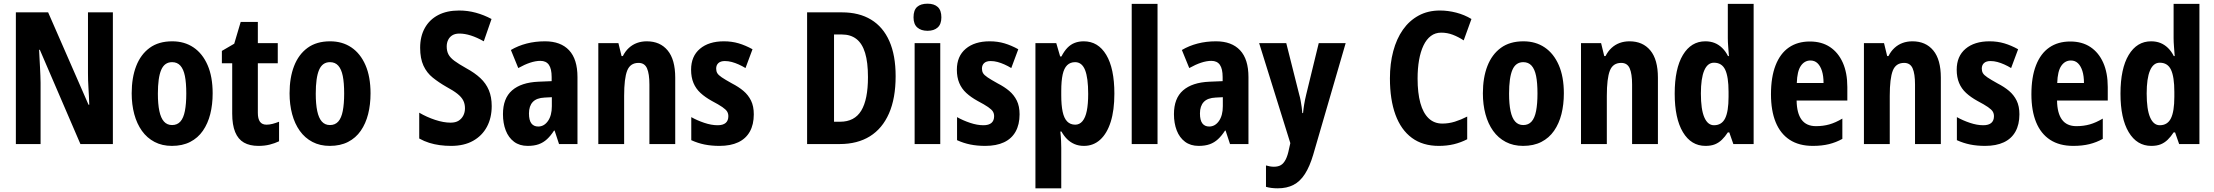

<svg xmlns="http://www.w3.org/2000/svg" viewBox="-20 -781 12003 1041"><path d="M592 0H416L196 -511H192Q193 -485 194.5 -461Q196 -437 197 -414.5Q198 -392 199 -371.5Q200 -351 200 -332V0H66V-714H241L460 -213H464Q463 -238 462 -261.5Q461 -285 459.5 -306Q458 -327 457.5 -347Q457 -367 457 -385V-714H592Z M1133 -275Q1133 -214 1120 -162.5Q1107 -111 1080 -72Q1053 -33 1011 -11.5Q969 10 912 10Q859 10 818 -11.5Q777 -33 749.5 -71.5Q722 -110 708 -162Q694 -214 694 -275Q694 -360 718.5 -423Q743 -486 791.5 -521.5Q840 -557 914 -557Q980 -557 1029 -524Q1078 -491 1105.5 -428Q1133 -365 1133 -275ZM836 -273Q836 -217 844 -179Q852 -141 869 -122Q886 -103 913 -103Q941 -103 958 -122Q975 -141 982.5 -179.5Q990 -218 990 -274Q990 -332 982.5 -369Q975 -406 958 -425Q941 -444 913 -444Q872 -444 854 -402Q836 -360 836 -273Z M1425 -105Q1441 -105 1458 -109.5Q1475 -114 1493 -121V-15Q1470 -4 1442.5 3Q1415 10 1381 10Q1334 10 1302.5 -8Q1271 -26 1255 -65Q1239 -104 1239 -165V-438H1183V-505L1250 -544L1285 -662H1378V-547H1486V-438H1378V-169Q1378 -137 1389.5 -121Q1401 -105 1425 -105Z M1989 -275Q1989 -214 1976 -162.5Q1963 -111 1936 -72Q1909 -33 1867 -11.5Q1825 10 1768 10Q1715 10 1674 -11.5Q1633 -33 1605.5 -71.5Q1578 -110 1564 -162Q1550 -214 1550 -275Q1550 -360 1574.5 -423Q1599 -486 1647.5 -521.5Q1696 -557 1770 -557Q1836 -557 1885 -524Q1934 -491 1961.5 -428Q1989 -365 1989 -275ZM1692 -273Q1692 -217 1700 -179Q1708 -141 1725 -122Q1742 -103 1769 -103Q1797 -103 1814 -122Q1831 -141 1838.5 -179.5Q1846 -218 1846 -274Q1846 -332 1838.5 -369Q1831 -406 1814 -425Q1797 -444 1769 -444Q1728 -444 1710 -402Q1692 -360 1692 -273Z M2646 -206Q2646 -142 2620 -93.5Q2594 -45 2545 -17.5Q2496 10 2426 10Q2394 10 2364.5 6Q2335 2 2307.5 -6.5Q2280 -15 2253 -30V-170Q2294 -146 2339.5 -131Q2385 -116 2423 -116Q2450 -116 2466.5 -126.5Q2483 -137 2492 -154.5Q2501 -172 2501 -194Q2501 -218 2491.5 -236.5Q2482 -255 2460 -272.5Q2438 -290 2399 -311Q2359 -334 2326.5 -360Q2294 -386 2276 -425Q2258 -464 2258 -522Q2258 -584 2283.5 -629.5Q2309 -675 2356 -699.5Q2403 -724 2469 -724Q2516 -724 2560 -712Q2604 -700 2645 -678L2603 -557Q2566 -578 2533 -588.5Q2500 -599 2471 -599Q2448 -599 2433 -590Q2418 -581 2410 -565Q2402 -549 2402 -529Q2402 -504 2411.5 -486Q2421 -468 2444 -451Q2467 -434 2508 -411Q2554 -386 2584.5 -357.5Q2615 -329 2630.5 -292Q2646 -255 2646 -206Z M2935 -557Q3020 -557 3065.5 -508.5Q3111 -460 3111 -363V0H3011L2987 -73H2984Q2966 -45 2946 -26.5Q2926 -8 2901 1Q2876 10 2841 10Q2797 10 2767 -12.5Q2737 -35 2722 -74Q2707 -113 2707 -162Q2707 -248 2756.5 -291Q2806 -334 2899 -338L2971 -341V-363Q2971 -408 2956 -429.5Q2941 -451 2910 -451Q2884 -451 2854 -441Q2824 -431 2790 -412L2750 -510Q2789 -533 2835.5 -545Q2882 -557 2935 -557ZM2933 -252Q2889 -250 2868.5 -228Q2848 -206 2848 -166Q2848 -129 2861 -112Q2874 -95 2898 -95Q2930 -95 2951 -125Q2972 -155 2972 -205V-254Z M3487 -557Q3559 -557 3600 -507.5Q3641 -458 3641 -360V0H3501V-323Q3501 -381 3488 -410.5Q3475 -440 3442 -440Q3397 -440 3380.5 -398Q3364 -356 3364 -261V0H3224V-547H3333L3350 -477H3357Q3370 -503 3389.5 -521Q3409 -539 3433.5 -548Q3458 -557 3487 -557Z M4067 -161Q4067 -106 4045.5 -67.5Q4024 -29 3982.5 -9.5Q3941 10 3881 10Q3837 10 3800 2.5Q3763 -5 3728 -21V-146Q3760 -128 3798.5 -115Q3837 -102 3871 -102Q3900 -102 3914.5 -114.5Q3929 -127 3929 -151Q3929 -165 3922.5 -176Q3916 -187 3896.5 -200.5Q3877 -214 3839 -234Q3803 -254 3778 -277Q3753 -300 3740 -331Q3727 -362 3727 -403Q3727 -476 3775 -516.5Q3823 -557 3905 -557Q3948 -557 3985 -546Q4022 -535 4060 -514L4022 -412Q4004 -423 3985 -431.5Q3966 -440 3947.5 -445Q3929 -450 3910 -450Q3887 -450 3875 -439Q3863 -428 3863 -409Q3863 -395 3869 -384.5Q3875 -374 3893.5 -361.5Q3912 -349 3948 -329Q3985 -310 4011 -288Q4037 -266 4052 -235.5Q4067 -205 4067 -161Z M4836 -368Q4836 -248 4800 -166Q4764 -84 4696.5 -42Q4629 0 4533 0H4356V-714H4545Q4638 -714 4703 -674.5Q4768 -635 4802 -558Q4836 -481 4836 -368ZM4686 -363Q4686 -443 4670.5 -494Q4655 -545 4623.5 -569.5Q4592 -594 4545 -594H4502V-121H4535Q4613 -121 4649.5 -181Q4686 -241 4686 -363Z M5078 -547V0H4939V-547ZM5009 -761Q5045 -761 5064.5 -743Q5084 -725 5084 -687Q5084 -650 5064 -632Q5044 -614 5009 -614Q4974 -614 4953.5 -632Q4933 -650 4933 -687Q4933 -726 4952.5 -743.5Q4972 -761 5009 -761Z M5508 -161Q5508 -106 5486.5 -67.5Q5465 -29 5423.5 -9.5Q5382 10 5322 10Q5278 10 5241 2.5Q5204 -5 5169 -21V-146Q5201 -128 5239.5 -115Q5278 -102 5312 -102Q5341 -102 5355.5 -114.5Q5370 -127 5370 -151Q5370 -165 5363.5 -176Q5357 -187 5337.5 -200.5Q5318 -214 5280 -234Q5244 -254 5219 -277Q5194 -300 5181 -331Q5168 -362 5168 -403Q5168 -476 5216 -516.5Q5264 -557 5346 -557Q5389 -557 5426 -546Q5463 -535 5501 -514L5463 -412Q5445 -423 5426 -431.5Q5407 -440 5388.5 -445Q5370 -450 5351 -450Q5328 -450 5316 -439Q5304 -428 5304 -409Q5304 -395 5310 -384.5Q5316 -374 5334.5 -361.5Q5353 -349 5389 -329Q5426 -310 5452 -288Q5478 -266 5493 -235.5Q5508 -205 5508 -161Z M5856 -557Q5934 -557 5978 -483.5Q6022 -410 6022 -273Q6022 -183 6002 -120Q5982 -57 5945 -23.5Q5908 10 5857 10Q5829 10 5806.5 0.5Q5784 -9 5766.5 -26Q5749 -43 5735 -68H5729Q5732 -41 5733 -18.5Q5734 4 5734 21V240H5594V-547H5707L5728 -475H5735Q5750 -504 5767.5 -522Q5785 -540 5807 -548.5Q5829 -557 5856 -557ZM5809 -444Q5783 -444 5766 -427.5Q5749 -411 5741.5 -376.5Q5734 -342 5734 -288V-264Q5734 -211 5741.5 -175.5Q5749 -140 5766 -122.5Q5783 -105 5810 -105Q5833 -105 5849 -124Q5865 -143 5872.5 -180Q5880 -217 5880 -272Q5880 -359 5863 -401.5Q5846 -444 5809 -444Z M6256 0H6116V-760H6256Z M6573 -557Q6658 -557 6703.5 -508.5Q6749 -460 6749 -363V0H6649L6625 -73H6622Q6604 -45 6584 -26.5Q6564 -8 6539 1Q6514 10 6479 10Q6435 10 6405 -12.5Q6375 -35 6360 -74Q6345 -113 6345 -162Q6345 -248 6394.5 -291Q6444 -334 6537 -338L6609 -341V-363Q6609 -408 6594 -429.5Q6579 -451 6548 -451Q6522 -451 6492 -441Q6462 -431 6428 -412L6388 -510Q6427 -533 6473.5 -545Q6520 -557 6573 -557ZM6571 -252Q6527 -250 6506.5 -228Q6486 -206 6486 -166Q6486 -129 6499 -112Q6512 -95 6536 -95Q6568 -95 6589 -125Q6610 -155 6610 -205V-254Z M6807 -547H6954L7024 -269Q7029 -252 7032 -235Q7035 -218 7037.5 -201Q7040 -184 7041 -168H7045Q7047 -190 7051 -214.5Q7055 -239 7062 -268L7130 -547H7276L7100 58Q7081 122 7055 162.5Q7029 203 6993 221.5Q6957 240 6908 240Q6889 240 6873.5 238Q6858 236 6844 232V116Q6854 119 6865 121Q6876 123 6887 123Q6910 123 6925 114Q6940 105 6951 83.5Q6962 62 6969 26L6976 -5Z M7794 -604Q7762 -604 7738 -586Q7714 -568 7698 -534.5Q7682 -501 7674 -455.5Q7666 -410 7666 -355Q7666 -277 7681 -222.5Q7696 -168 7726 -139.5Q7756 -111 7800 -111Q7835 -111 7868.5 -121.5Q7902 -132 7935 -149V-26Q7900 -8 7862.5 1Q7825 10 7781 10Q7694 10 7635 -33.5Q7576 -77 7546 -159Q7516 -241 7516 -356Q7516 -436 7534 -503.5Q7552 -571 7586.5 -620Q7621 -669 7671.5 -696.5Q7722 -724 7787 -724Q7831 -724 7875.5 -712.5Q7920 -701 7958 -678L7916 -562Q7887 -581 7857 -592.5Q7827 -604 7794 -604Z M8459 -275Q8459 -214 8446 -162.5Q8433 -111 8406 -72Q8379 -33 8337 -11.5Q8295 10 8238 10Q8185 10 8144 -11.5Q8103 -33 8075.5 -71.5Q8048 -110 8034 -162Q8020 -214 8020 -275Q8020 -360 8044.5 -423Q8069 -486 8117.5 -521.5Q8166 -557 8240 -557Q8306 -557 8355 -524Q8404 -491 8431.5 -428Q8459 -365 8459 -275ZM8162 -273Q8162 -217 8170 -179Q8178 -141 8195 -122Q8212 -103 8239 -103Q8267 -103 8284 -122Q8301 -141 8308.5 -179.5Q8316 -218 8316 -274Q8316 -332 8308.5 -369Q8301 -406 8284 -425Q8267 -444 8239 -444Q8198 -444 8180 -402Q8162 -360 8162 -273Z M8815 -557Q8887 -557 8928 -507.5Q8969 -458 8969 -360V0H8829V-323Q8829 -381 8816 -410.5Q8803 -440 8770 -440Q8725 -440 8708.5 -398Q8692 -356 8692 -261V0H8552V-547H8661L8678 -477H8685Q8698 -503 8717.5 -521Q8737 -539 8761.5 -548Q8786 -557 8815 -557Z M9227 10Q9149 10 9104.5 -64.5Q9060 -139 9060 -273Q9060 -409 9104.5 -483Q9149 -557 9226 -557Q9254 -557 9276.5 -548Q9299 -539 9317.5 -521Q9336 -503 9349 -477H9354Q9352 -504 9350 -529Q9348 -554 9348 -574V-760H9488V0H9378L9356 -63H9348Q9333 -40 9316 -23.5Q9299 -7 9278 1.5Q9257 10 9227 10ZM9273 -102Q9315 -102 9333.5 -139.5Q9352 -177 9352 -256V-283Q9352 -364 9334 -402.5Q9316 -441 9273 -441Q9238 -441 9220 -398.5Q9202 -356 9202 -274Q9202 -188 9220.5 -145Q9239 -102 9273 -102Z M9793 -556Q9857 -556 9902 -526Q9947 -496 9971.5 -441Q9996 -386 9996 -309V-236H9721Q9722 -167 9748 -132Q9774 -97 9826 -97Q9865 -97 9898.5 -106.5Q9932 -116 9969 -138V-28Q9935 -9 9896.5 0.5Q9858 10 9809 10Q9734 10 9683.5 -23Q9633 -56 9607.5 -118.5Q9582 -181 9582 -270Q9582 -363 9607 -427Q9632 -491 9679 -523.5Q9726 -556 9793 -556ZM9796 -453Q9764 -453 9744 -424Q9724 -395 9722 -331H9867Q9867 -369 9858.5 -396Q9850 -423 9834.5 -438Q9819 -453 9796 -453Z M10349 -557Q10421 -557 10462 -507.5Q10503 -458 10503 -360V0H10363V-323Q10363 -381 10350 -410.5Q10337 -440 10304 -440Q10259 -440 10242.5 -398Q10226 -356 10226 -261V0H10086V-547H10195L10212 -477H10219Q10232 -503 10251.5 -521Q10271 -539 10295.5 -548Q10320 -557 10349 -557Z M10929 -161Q10929 -106 10907.5 -67.5Q10886 -29 10844.5 -9.5Q10803 10 10743 10Q10699 10 10662 2.5Q10625 -5 10590 -21V-146Q10622 -128 10660.5 -115Q10699 -102 10733 -102Q10762 -102 10776.5 -114.5Q10791 -127 10791 -151Q10791 -165 10784.5 -176Q10778 -187 10758.5 -200.5Q10739 -214 10701 -234Q10665 -254 10640 -277Q10615 -300 10602 -331Q10589 -362 10589 -403Q10589 -476 10637 -516.5Q10685 -557 10767 -557Q10810 -557 10847 -546Q10884 -535 10922 -514L10884 -412Q10866 -423 10847 -431.5Q10828 -440 10809.5 -445Q10791 -450 10772 -450Q10749 -450 10737 -439Q10725 -428 10725 -409Q10725 -395 10731 -384.5Q10737 -374 10755.5 -361.5Q10774 -349 10810 -329Q10847 -310 10873 -288Q10899 -266 10914 -235.5Q10929 -205 10929 -161Z M11205 -556Q11269 -556 11314 -526Q11359 -496 11383.5 -441Q11408 -386 11408 -309V-236H11133Q11134 -167 11160 -132Q11186 -97 11238 -97Q11277 -97 11310.5 -106.5Q11344 -116 11381 -138V-28Q11347 -9 11308.5 0.5Q11270 10 11221 10Q11146 10 11095.5 -23Q11045 -56 11019.5 -118.5Q10994 -181 10994 -270Q10994 -363 11019 -427Q11044 -491 11091 -523.5Q11138 -556 11205 -556ZM11208 -453Q11176 -453 11156 -424Q11136 -395 11134 -331H11279Q11279 -369 11270.5 -396Q11262 -423 11246.5 -438Q11231 -453 11208 -453Z M11644 10Q11566 10 11521.5 -64.5Q11477 -139 11477 -273Q11477 -409 11521.5 -483Q11566 -557 11643 -557Q11671 -557 11693.5 -548Q11716 -539 11734.5 -521Q11753 -503 11766 -477H11771Q11769 -504 11767 -529Q11765 -554 11765 -574V-760H11905V0H11795L11773 -63H11765Q11750 -40 11733 -23.5Q11716 -7 11695 1.5Q11674 10 11644 10ZM11690 -102Q11732 -102 11750.5 -139.5Q11769 -177 11769 -256V-283Q11769 -364 11751 -402.5Q11733 -441 11690 -441Q11655 -441 11637 -398.5Q11619 -356 11619 -274Q11619 -188 11637.5 -145Q11656 -102 11690 -102Z"/></svg>

Font: Noto Sans Display Condensed
Style: Bold
Weight: 700
Width: 3
Designer: Monotype Design Team
Foundry: Monotype Imaging Inc.
Version: Version 2.003